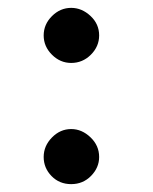

<svg xmlns="http://www.w3.org/2000/svg" viewBox="-20 -456 390 488"><path d="M161 -296Q133 -296 112 -317Q91 -338 91 -366Q91 -394 112 -415Q133 -436 161 -436Q188 -436 210 -415.5Q232 -395 232 -366Q232 -338 211 -317Q190 -296 161 -296ZM161 12Q131 12 111 -8.5Q91 -29 91 -57Q91 -85 112 -106.5Q133 -128 161 -128Q188 -128 210 -107Q232 -86 232 -57Q232 -30 211.5 -9Q191 12 161 12Z"/></svg>

Font: Inconsolata ExtraCondensed Black
Style: Regular
Weight: 900
Width: 2
Monospace: yes
Designer: Raph Levien, Cyreal, Brenton Simpson
Foundry: Raph Levien, Cyreal, Google
Version: Version 3.001; ttfautohint (v1.8.2.53-6de2)